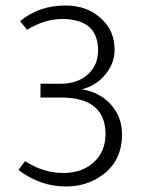

<svg xmlns="http://www.w3.org/2000/svg" viewBox="-20 -665 536 697"><path d="M201 -311H127V-361H201Q261 -361 298.5 -394.5Q336 -428 336 -482Q336 -596 205 -596Q143 -596 78 -557L53 -588Q121 -645 218 -645Q297 -645 348 -597Q396 -553 396 -484Q396 -435 362 -394Q328 -353 277 -341Q343 -330 383 -285Q423 -240 423 -177Q423 -79 348 -27Q293 12 219 12Q126 12 47 -48L71 -80Q138 -37 210 -37Q278 -37 320.5 -76Q363 -115 363 -178Q363 -311 201 -311Z"/></svg>

Font: Tajawal Light
Style: Regular
Weight: 300
Designer: Boutros Fonts
Foundry: Created by Boutros International 2017
Version: Version 1.700